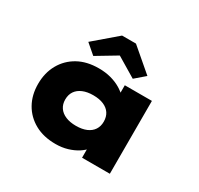

<svg xmlns="http://www.w3.org/2000/svg" viewBox="-167 -1006 1266 1221"><g transform="rotate(30 466.0 -395.5)"><path d="M375 9Q287 9 223 -26.5Q159 -62 124 -124Q89 -186 89 -267Q89 -349 124.5 -412Q160 -475 223.5 -510.5Q287 -546 375 -546Q424 -546 464.5 -535Q505 -524 536 -505.5Q567 -487 588 -465Q609 -443 617 -423L571 -417V-535H770V0H566V-145L608 -131Q603 -104 583 -79Q563 -54 532.5 -34.5Q502 -15 462 -3Q422 9 375 9ZM430 -156Q475 -156 506.5 -169.5Q538 -183 554.5 -208Q571 -233 571 -267Q571 -303 554.5 -328Q538 -353 506.5 -366.5Q475 -380 430 -380Q386 -380 354 -366.5Q322 -353 305 -328Q288 -303 288 -267Q288 -233 305 -208Q322 -183 354 -169.5Q386 -156 430 -156ZM304 -596 232 -658 398 -800H500L666 -658L594 -596L434 -692H464Z"/></g></svg>

Font: Lexend Peta Black
Style: Regular
Weight: 900
Version: Version 1.007